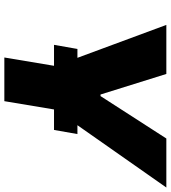

<svg xmlns="http://www.w3.org/2000/svg" viewBox="28 -794 767 862"><g transform="rotate(90 411.0 -363.5)"><path d="M92.3 -727.3H312.5L404.8 -431.8H411.9L602.3 -727.3H822.4L542.6 -328.1H582.4L563.9 -223H471.9L434.7 0H238.6L275.9 -223H181.8L200.3 -328.1H240.1Z"/></g></svg>

Font: Inter P Black
Style: Italic
Weight: 900
Italic angle: -9.40001°
Designer: Rasmus Andersson
Foundry: rsms
Version: Version 3.018;git-588b23468